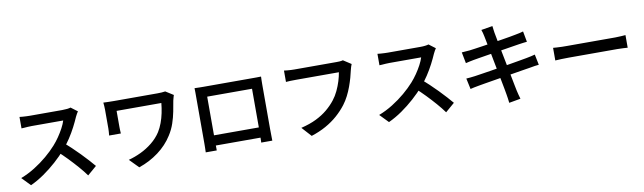

<svg xmlns="http://www.w3.org/2000/svg" viewBox="-45 -1431 7090 2113"><g transform="rotate(-10 3500.0 -375.0)"><path d="M824 -675Q819 -667 808.5 -650Q798 -633 792 -618Q772 -571 741.5 -512Q711 -453 672.5 -394.5Q634 -336 591 -287Q536 -224 468.5 -163.5Q401 -103 327 -51.5Q253 0 175 36L82 -60Q163 -91 239 -138.5Q315 -186 380 -241Q445 -296 493 -350Q527 -388 557.5 -432.5Q588 -477 612 -522Q636 -567 647 -604Q638 -604 610.5 -604Q583 -604 546.5 -604Q510 -604 470.5 -604Q431 -604 394.5 -604Q358 -604 331 -604Q304 -604 294 -604Q274 -604 251 -602.5Q228 -601 209 -599.5Q190 -598 180 -598V-726Q192 -724 213.5 -722.5Q235 -721 257 -720Q279 -719 294 -719Q306 -719 334 -719Q362 -719 399.5 -719Q437 -719 477 -719Q517 -719 554 -719Q591 -719 618 -719Q645 -719 656 -719Q687 -719 712 -722Q737 -725 751 -730ZM604 -362Q644 -330 687.5 -289Q731 -248 774 -204Q817 -160 853.5 -119.5Q890 -79 915 -49L813 39Q777 -11 729 -66Q681 -121 628 -176Q575 -231 521 -279Z M1895 -669Q1893 -663 1889 -650.5Q1885 -638 1882.5 -626Q1880 -614 1878 -608Q1869 -554 1856.5 -490Q1844 -426 1822 -361Q1800 -296 1761 -236Q1700 -139 1601.5 -65.5Q1503 8 1382 49L1283 -52Q1352 -70 1421.5 -103Q1491 -136 1551.5 -185Q1612 -234 1652 -296Q1678 -338 1697 -389Q1716 -440 1727.5 -495.5Q1739 -551 1744 -606Q1731 -606 1701.5 -606Q1672 -606 1631 -606Q1590 -606 1544 -606Q1498 -606 1451.5 -606Q1405 -606 1363.5 -606Q1322 -606 1290.5 -606Q1259 -606 1244 -606Q1244 -597 1244 -580Q1244 -563 1244 -542Q1244 -521 1244 -499.5Q1244 -478 1244 -460Q1244 -442 1244 -430Q1244 -419 1244.5 -397Q1245 -375 1247 -353H1116Q1118 -375 1119.5 -393.5Q1121 -412 1121 -430Q1121 -444 1121 -472Q1121 -500 1121 -533Q1121 -566 1121 -595.5Q1121 -625 1121 -642Q1121 -661 1119.5 -681.5Q1118 -702 1116 -721Q1140 -720 1170 -719Q1200 -718 1234 -718Q1242 -718 1269.5 -718Q1297 -718 1336 -718Q1375 -718 1421.5 -718Q1468 -718 1514.5 -718Q1561 -718 1603.5 -718Q1646 -718 1677 -718Q1708 -718 1722 -718Q1745 -718 1767.5 -719.5Q1790 -721 1808 -724Z M2132 -703Q2162 -702 2187.5 -701.5Q2213 -701 2233 -701Q2247 -701 2280.5 -701Q2314 -701 2359 -701Q2404 -701 2455.5 -701Q2507 -701 2558.5 -701Q2610 -701 2654.5 -701Q2699 -701 2732 -701Q2765 -701 2779 -701Q2797 -701 2823 -701Q2849 -701 2875 -702Q2874 -681 2873.5 -656.5Q2873 -632 2873 -610Q2873 -598 2873 -568.5Q2873 -539 2873 -498Q2873 -457 2873 -410.5Q2873 -364 2873 -317.5Q2873 -271 2873 -230Q2873 -189 2873 -160Q2873 -131 2873 -120Q2873 -106 2873.5 -84.5Q2874 -63 2874 -41.5Q2874 -20 2874.5 -4Q2875 12 2875 14H2751Q2752 11 2752 -10.5Q2752 -32 2753 -60.5Q2754 -89 2754 -115Q2754 -126 2754 -157Q2754 -188 2754 -231Q2754 -274 2754 -322.5Q2754 -371 2754 -418Q2754 -465 2754 -503Q2754 -541 2754 -564Q2754 -587 2754 -587H2253Q2253 -587 2253 -564.5Q2253 -542 2253 -503.5Q2253 -465 2253 -418.5Q2253 -372 2253 -323.5Q2253 -275 2253 -232Q2253 -189 2253 -158Q2253 -127 2253 -115Q2253 -98 2253 -77Q2253 -56 2253.5 -36.5Q2254 -17 2254 -3Q2254 11 2254 14H2131Q2131 11 2131.5 -3.5Q2132 -18 2132.5 -39.5Q2133 -61 2133 -82.5Q2133 -104 2133 -121Q2133 -132 2133 -161.5Q2133 -191 2133 -232Q2133 -273 2133 -320Q2133 -367 2133 -413.5Q2133 -460 2133 -500.5Q2133 -541 2133 -570Q2133 -599 2133 -610Q2133 -631 2133 -656.5Q2133 -682 2132 -703ZM2799 -155V-41H2193V-155Z M3881 -665Q3875 -652 3870 -635Q3865 -618 3861 -602Q3853 -564 3840 -518Q3827 -472 3809 -422.5Q3791 -373 3766.5 -325Q3742 -277 3711 -236Q3666 -177 3607 -125Q3548 -73 3474.5 -32Q3401 9 3311 38L3214 -69Q3313 -93 3385 -128.5Q3457 -164 3511 -209Q3565 -254 3605 -305Q3639 -348 3663.5 -400Q3688 -452 3704 -504Q3720 -556 3727 -600Q3712 -600 3676 -600Q3640 -600 3592 -600Q3544 -600 3491.5 -600Q3439 -600 3390 -600Q3341 -600 3303 -600Q3265 -600 3248 -600Q3215 -600 3184.5 -599Q3154 -598 3135 -596V-723Q3150 -721 3170 -719Q3190 -717 3211 -716Q3232 -715 3248 -715Q3263 -715 3293 -715Q3323 -715 3363 -715Q3403 -715 3447.5 -715Q3492 -715 3535.5 -715Q3579 -715 3617.5 -715Q3656 -715 3683.5 -715Q3711 -715 3722 -715Q3736 -715 3755.5 -716Q3775 -717 3793 -722Z M4824 -675Q4819 -667 4808.5 -650Q4798 -633 4792 -618Q4772 -571 4741.5 -512Q4711 -453 4672.5 -394.5Q4634 -336 4591 -287Q4536 -224 4468.5 -163.5Q4401 -103 4327 -51.5Q4253 0 4175 36L4082 -60Q4163 -91 4239 -138.5Q4315 -186 4380 -241Q4445 -296 4493 -350Q4527 -388 4557.5 -432.5Q4588 -477 4612 -522Q4636 -567 4647 -604Q4638 -604 4610.5 -604Q4583 -604 4546.5 -604Q4510 -604 4470.5 -604Q4431 -604 4394.5 -604Q4358 -604 4331 -604Q4304 -604 4294 -604Q4274 -604 4251 -602.5Q4228 -601 4209 -599.5Q4190 -598 4180 -598V-726Q4192 -724 4213.5 -722.5Q4235 -721 4257 -720Q4279 -719 4294 -719Q4306 -719 4334 -719Q4362 -719 4399.5 -719Q4437 -719 4477 -719Q4517 -719 4554 -719Q4591 -719 4618 -719Q4645 -719 4656 -719Q4687 -719 4712 -722Q4737 -725 4751 -730ZM4604 -362Q4644 -330 4687.5 -289Q4731 -248 4774 -204Q4817 -160 4853.5 -119.5Q4890 -79 4915 -49L4813 39Q4777 -11 4729 -66Q4681 -121 4628 -176Q4575 -231 4521 -279Z M5372 -712Q5368 -733 5363 -751Q5358 -769 5352 -786L5479 -807Q5481 -792 5483.5 -770.5Q5486 -749 5489 -731Q5492 -718 5498.5 -680.5Q5505 -643 5515.5 -589Q5526 -535 5538.5 -472Q5551 -409 5563.5 -345Q5576 -281 5587 -224Q5598 -167 5606.5 -124Q5615 -81 5619 -62Q5624 -40 5630.5 -14.5Q5637 11 5644 34L5515 57Q5511 30 5508.5 5Q5506 -20 5501 -42Q5498 -60 5490.5 -101Q5483 -142 5472 -198Q5461 -254 5448.5 -317.5Q5436 -381 5424 -444Q5412 -507 5401.5 -562Q5391 -617 5383 -656.5Q5375 -696 5372 -712ZM5097 -580Q5119 -582 5141 -583.5Q5163 -585 5187 -587Q5209 -590 5249.5 -595.5Q5290 -601 5341.5 -609Q5393 -617 5448.5 -625.5Q5504 -634 5556 -642.5Q5608 -651 5649 -658Q5690 -665 5713 -670Q5737 -674 5760.5 -679.5Q5784 -685 5801 -690L5823 -571Q5808 -570 5783 -566.5Q5758 -563 5736 -560Q5710 -556 5666.5 -549Q5623 -542 5570.5 -533.5Q5518 -525 5462.5 -516.5Q5407 -508 5356.5 -499.5Q5306 -491 5267.5 -485Q5229 -479 5209 -475Q5187 -471 5166.5 -466.5Q5146 -462 5121 -456ZM5096 -288Q5116 -289 5144.5 -292Q5173 -295 5195 -298Q5222 -302 5267.5 -309Q5313 -316 5370 -325Q5427 -334 5487.5 -344Q5548 -354 5605 -363.5Q5662 -373 5709.5 -381.5Q5757 -390 5786 -395Q5815 -400 5840 -406Q5865 -412 5884 -417L5908 -299Q5889 -298 5862 -293.5Q5835 -289 5807 -284Q5774 -279 5725.5 -271Q5677 -263 5619.5 -253.5Q5562 -244 5502 -234.5Q5442 -225 5386.5 -215.5Q5331 -206 5287 -199Q5243 -192 5218 -187Q5187 -181 5162.5 -176.5Q5138 -172 5122 -167Z M6095 -455Q6112 -454 6138.5 -452Q6165 -450 6194 -449.5Q6223 -449 6249 -449Q6272 -449 6308 -449Q6344 -449 6388 -449Q6432 -449 6479.5 -449Q6527 -449 6574.5 -449Q6622 -449 6664 -449Q6706 -449 6738.5 -449Q6771 -449 6790 -449Q6826 -449 6855.5 -451.5Q6885 -454 6904 -455V-314Q6887 -315 6854.5 -317Q6822 -319 6790 -319Q6772 -319 6739 -319Q6706 -319 6663.5 -319Q6621 -319 6574 -319Q6527 -319 6479.5 -319Q6432 -319 6388 -319Q6344 -319 6308 -319Q6272 -319 6249 -319Q6207 -319 6164.5 -317.5Q6122 -316 6095 -314Z"/></g></svg>

Font: Noto Sans JP Thin SemiBold
Style: Regular
Weight: 600
Version: Version 2.004-H2;hotconv 1.0.118;makeotfexe 2.5.65603